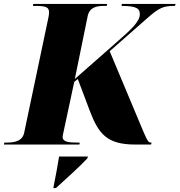

<svg xmlns="http://www.w3.org/2000/svg" viewBox="-54 -734 912 975"><path d="M-34 0H349L351 -10H338C296 -10 264 -13 264 -39C264 -43 266 -52 269 -66L323 -318L341 -333L402 -171C447 -53 490 0 633 0H713L716 -10H713C697 -10 694 -18 648 -128L503 -474L692 -640C755 -696 776 -704 834 -704L838 -714H565L563 -704C646 -704 656 -687 656 -662C656 -623 610 -582 524 -507L326 -333L391 -651C400 -697 436 -704 475 -704H488L490 -714H115L113 -704H126C181 -704 196 -697 195 -669C195 -660 193 -649 190 -636L69 -61C60 -17 21 -10 -19 -10H-32ZM218 215 217 221H230C275 180 354 109 389 71L393 61H246C238 109 231 150 218 215Z"/></svg>

Font: Noto Serif Display Black
Style: Italic
Weight: 900
Italic angle: -12°
Designer: Monotype Design Team
Foundry: Monotype Imaging Inc.
Version: Version 2.009